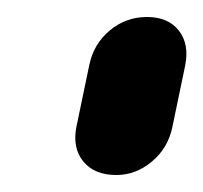

<svg xmlns="http://www.w3.org/2000/svg" viewBox="-20 -755 239 226"><path d="M85 -678Q90 -703 109 -719Q128 -735 153 -735Q178 -735 190.5 -719Q203 -703 198 -678L183 -606Q178 -581 159 -565Q140 -549 117 -549Q91 -549 78 -565Q65 -581 70 -606Z"/></svg>

Font: VDS
Style: Bold Italic
Weight: 700
Designer: artmaker
Foundry: artmaker
Version: Version 1.000 2009 initial release